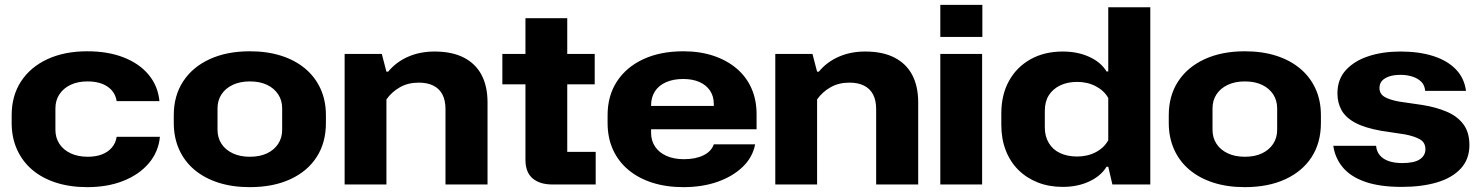

<svg xmlns="http://www.w3.org/2000/svg" viewBox="-20 -759 6091 790"><path d="M339 11Q268 11 210.5 -7.5Q153 -26 112.5 -60.5Q72 -95 50 -144Q28 -193 28 -253V-285Q28 -365 66.5 -424Q105 -483 175 -515.5Q245 -548 339 -548Q425 -548 489.5 -522.5Q554 -497 592 -451Q630 -405 636 -343H460Q454 -381 422.5 -402.5Q391 -424 340 -424Q300 -424 270.5 -410Q241 -396 224.5 -371Q208 -346 208 -313V-225Q208 -192 224.5 -167Q241 -142 271 -128Q301 -114 341 -114Q374 -114 399 -123.5Q424 -133 440 -151.5Q456 -170 460 -196H638Q632 -134 592.5 -87.5Q553 -41 488 -15Q423 11 339 11Z M1008 11Q936 11 878.5 -7.5Q821 -26 780 -60.5Q739 -95 717 -144Q695 -193 695 -253V-285Q695 -365 733.5 -424Q772 -483 842.5 -515.5Q913 -548 1008 -548Q1080 -548 1137.5 -529.5Q1195 -511 1236 -476.5Q1277 -442 1299 -393.5Q1321 -345 1321 -285V-253Q1321 -172 1283 -113Q1245 -54 1174.5 -21.5Q1104 11 1008 11ZM1008 -114Q1049 -114 1078.5 -128Q1108 -142 1124.5 -167Q1141 -192 1141 -225V-313Q1141 -346 1124.5 -371Q1108 -396 1078.5 -410Q1049 -424 1008 -424Q968 -424 938 -410Q908 -396 891.5 -371Q875 -346 875 -313V-225Q875 -192 891.5 -167Q908 -142 938 -128Q968 -114 1008 -114Z M1398 0V-537H1551L1570 -464H1577Q1610 -504 1659 -525.5Q1708 -547 1768 -547Q1840 -547 1888.5 -522Q1937 -497 1961.5 -450.5Q1986 -404 1986 -337V0H1813V-310Q1813 -346 1800.5 -370Q1788 -394 1763.5 -406.5Q1739 -419 1703 -419Q1659 -419 1625.5 -400Q1592 -381 1570 -350V0Z M2252 0Q2201 0 2171.5 -25Q2142 -50 2142 -102V-684H2314V-134H2431V0ZM2047 -412V-537H2427V-412Z M2792 11Q2721 11 2663.5 -7.5Q2606 -26 2565 -60.5Q2524 -95 2502 -143.5Q2480 -192 2480 -253V-285Q2480 -365 2518.5 -424Q2557 -483 2627 -515.5Q2697 -548 2792 -548Q2860 -548 2915.5 -529.5Q2971 -511 3011 -477Q3051 -443 3072 -395.5Q3093 -348 3093 -289V-227H2630V-323H2931L2917 -306V-331Q2917 -363 2901.5 -386Q2886 -409 2858 -421.5Q2830 -434 2791 -434Q2751 -434 2721 -421Q2691 -408 2675 -383.5Q2659 -359 2659 -326V-212Q2659 -180 2675.5 -155.5Q2692 -131 2722.5 -117.5Q2753 -104 2794 -104Q2842 -104 2874.5 -120Q2907 -136 2917 -165H3087Q3077 -112 3036 -72.5Q2995 -33 2932.5 -11Q2870 11 2792 11Z M3170 0V-537H3323L3342 -464H3349Q3382 -504 3431 -525.5Q3480 -547 3540 -547Q3612 -547 3660.5 -522Q3709 -497 3733.5 -450.5Q3758 -404 3758 -337V0H3585V-310Q3585 -346 3572.5 -370Q3560 -394 3535.5 -406.5Q3511 -419 3475 -419Q3431 -419 3397.5 -400Q3364 -381 3342 -350V0Z M3849 0V-537H4021V0ZM3849 -607V-739H4022V-607Z M4353 10Q4296 10 4249.5 -8.5Q4203 -27 4169.5 -60.5Q4136 -94 4118 -141Q4100 -188 4100 -245V-292Q4100 -369 4131.5 -426Q4163 -483 4220 -515Q4277 -547 4353 -547Q4414 -547 4462 -525Q4510 -503 4533 -465H4540V-729H4713V0H4557L4540 -73H4533Q4510 -35 4462 -12.5Q4414 10 4353 10ZM4412 -115Q4455 -115 4489 -133Q4523 -151 4540 -182V-356Q4523 -386 4489 -404Q4455 -422 4412 -422Q4372 -422 4342 -407.5Q4312 -393 4295.5 -367Q4279 -341 4279 -303V-234Q4279 -198 4295.5 -170.5Q4312 -143 4342 -129Q4372 -115 4412 -115Z M5102 11Q5030 11 4972.5 -7.5Q4915 -26 4874 -60.5Q4833 -95 4811 -144Q4789 -193 4789 -253V-285Q4789 -365 4827.5 -424Q4866 -483 4936.5 -515.5Q5007 -548 5102 -548Q5174 -548 5231.5 -529.5Q5289 -511 5330 -476.5Q5371 -442 5393 -393.5Q5415 -345 5415 -285V-253Q5415 -172 5377 -113Q5339 -54 5268.5 -21.5Q5198 11 5102 11ZM5102 -114Q5143 -114 5172.5 -128Q5202 -142 5218.5 -167Q5235 -192 5235 -225V-313Q5235 -346 5218.5 -371Q5202 -396 5172.5 -410Q5143 -424 5102 -424Q5062 -424 5032 -410Q5002 -396 4985.5 -371Q4969 -346 4969 -313V-225Q4969 -192 4985.5 -167Q5002 -142 5032 -128Q5062 -114 5102 -114Z M5747 10Q5657 10 5597 -11Q5537 -32 5505 -70.5Q5473 -109 5466 -159H5642Q5644 -136 5657.5 -120Q5671 -104 5694.5 -96Q5718 -88 5750 -88Q5799 -88 5822 -103.5Q5845 -119 5845 -145Q5845 -172 5823.5 -185Q5802 -198 5761 -206L5662 -221Q5595 -233 5556 -254Q5517 -275 5500 -305.5Q5483 -336 5483 -375Q5483 -433 5518 -471Q5553 -509 5611.5 -528Q5670 -547 5742 -547Q5819 -547 5877 -528.5Q5935 -510 5970 -474Q6005 -438 6012 -385H5844Q5842 -409 5827.5 -423Q5813 -437 5791 -444Q5769 -451 5743 -451Q5714 -451 5694.5 -444Q5675 -437 5665.5 -425.5Q5656 -414 5656 -397Q5656 -374 5675 -361.5Q5694 -349 5737 -341L5833 -327Q5889 -318 5932.5 -299.5Q5976 -281 6001 -248Q6026 -215 6026 -162Q6026 -104 5990.5 -65.5Q5955 -27 5892.5 -8.5Q5830 10 5747 10Z"/></svg>

Font: Hubot Sans SemiExpanded
Style: Bold
Weight: 700
Width: 6
Designer: Deni Anggara
Foundry: GitHub, Inc., Subsidiary of Microsoft Corporation
Version: Version 2.000